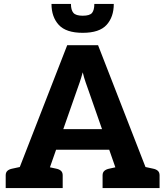

<svg xmlns="http://www.w3.org/2000/svg" viewBox="-20 -957 841 977"><path d="M39 0 322 -727H479L762 0H643Q623 0 610 -9.5Q597 -19 592 -34L431 -495Q424 -515 416 -537.5Q408 -560 401 -589Q393 -560 385.5 -538Q378 -516 370 -494L209 -34Q205 -21 191.5 -10.5Q178 0 159 0ZM133 0V-69H241V0ZM223 -195 237 -300H556L570 -195ZM545 0V-69H660V0ZM9 0V-65Q9 -80 18 -88Q27 -96 43 -99L94 -110L107 0ZM201 0 214 -110 265 -99Q281 -96 290 -88Q299 -80 299 -65V0ZM502 0V-65Q502 -80 511.5 -88Q521 -96 537 -99L587 -110L600 0ZM694 0 707 -110 758 -99Q774 -96 783 -88Q792 -80 792 -65V0ZM401 -790Q316 -790 279 -830.5Q242 -871 242 -937H341Q341 -906 353.5 -891.5Q366 -877 401 -877Q437 -877 448.5 -891.5Q460 -906 460 -937H559Q559 -871 522.5 -830.5Q486 -790 401 -790Z"/></svg>

Font: Aleo ExtraBold
Style: Regular
Weight: 800
Designer: Alessio Laiso
Foundry: Alessio Laiso
Version: Version 2.001;gftools[0.9.29]